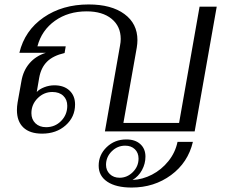

<svg xmlns="http://www.w3.org/2000/svg" viewBox="-20 -590 1015 862"><path d="M56 -96Q56 -112 59 -130L76 -225Q84 -273 112.5 -306Q141 -339 186 -353H67Q91 -453 175.5 -511.5Q260 -570 378 -570Q480 -570 538.5 -527Q597 -484 597 -410Q597 -394 594 -376L534 -38H784L876 -560H953L854 0H451L519 -386Q522 -401 522 -415Q522 -472 481 -505.5Q440 -539 369 -539Q286 -539 226.5 -496.5Q167 -454 148 -382H275L270 -352Q218 -340 191 -313Q164 -286 156 -241L145 -177Q157 -190 179 -198.5Q201 -207 224 -207Q267 -207 292 -183.5Q317 -160 317 -121Q317 -65 275 -27.5Q233 10 169 10Q114 10 85 -17.5Q56 -45 56 -96ZM282 -115Q282 -143 264 -160Q246 -177 215 -177Q177 -177 149 -149Q121 -121 121 -82Q121 -54 139 -36.5Q157 -19 187 -19Q227 -19 254.5 -47Q282 -75 282 -115ZM423 154Q423 105 459 70.5Q495 36 547 36Q587 36 610 57Q633 78 633 113Q633 145 617.5 173.5Q602 202 575 218Q620 216 662.5 194Q705 172 736 133.5Q767 95 777 47H846Q824 140 748 196Q672 252 571 252Q501 252 462 226Q423 200 423 154ZM602 122Q602 96 585.5 80Q569 64 542 64Q507 64 481.5 89.5Q456 115 456 150Q456 175 473 191.5Q490 208 517 208Q551 208 576.5 182.5Q602 157 602 122Z"/></svg>

Font: Fahkwang Light
Style: Italic
Weight: 300
Italic angle: -10°
Version: Version 1.000; ttfautohint (v1.6)